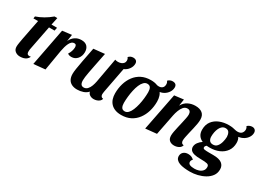

<svg xmlns="http://www.w3.org/2000/svg" viewBox="-36 -1400 3151 2338"><g transform="rotate(30 1539.5 -230.5)"><path d="M143 20Q104 20 76 -2Q48 -24 48 -66Q48 -86 53.5 -119.5Q59 -153 66 -191Q73 -229 80.5 -263.5Q88 -298 91 -319L120 -465H55L59 -495Q113 -513 166 -543.5Q219 -574 266 -614H305L283 -510H361L352 -465H274L211 -142Q208 -128 206 -115.5Q204 -103 204 -91Q203 -59 217.5 -49Q232 -39 262 -45Q250 -19 231.5 -5Q213 9 190 14.5Q167 20 143 20Z M331 16 432 -510 562 -526 548 -432Q569 -478 607 -504Q645 -530 696 -530Q750 -530 777 -500.5Q804 -471 804 -422Q804 -366 771.5 -327.5Q739 -289 688 -289Q673 -289 658 -293Q643 -297 635 -307Q650 -327 660 -357Q670 -387 670 -412Q670 -430 663 -441.5Q656 -453 637 -453Q618 -453 602.5 -439.5Q587 -426 575.5 -402.5Q564 -379 555.5 -349Q547 -319 541 -286L493 0Z M947 20Q901 20 869 3.5Q837 -13 821 -44Q805 -75 805 -120Q805 -146 812 -192.5Q819 -239 833.5 -316Q848 -393 871 -510L1026 -526Q1005 -421 991 -350.5Q977 -280 968.5 -235Q960 -190 956.5 -161.5Q953 -133 953 -113Q953 -95 957 -79Q961 -63 972 -52.5Q983 -42 1004 -42Q1035 -42 1056 -64.5Q1077 -87 1089 -120Q1101 -153 1107 -185L1169 -528Q1179 -524 1189.5 -522.5Q1200 -521 1210 -521Q1233 -521 1253 -528.5Q1273 -536 1285.5 -551Q1298 -566 1298 -587Q1298 -614 1283 -630Q1294 -644 1311 -652Q1328 -660 1347 -660Q1375 -660 1390.5 -646.5Q1406 -633 1406 -607Q1406 -568 1381 -532.5Q1356 -497 1314 -479L1247 -127Q1246 -118 1244 -106Q1242 -94 1242 -85Q1242 -68 1251 -55.5Q1260 -43 1280 -41Q1275 -20 1258.5 -6.5Q1242 7 1221.5 13.5Q1201 20 1180 20Q1150 20 1126.5 5.5Q1103 -9 1096 -37Q1072 -8 1031 6Q990 20 947 20Z M1566 20Q1516 20 1479 5.5Q1442 -9 1418 -35.5Q1394 -62 1383 -97Q1372 -132 1372 -173Q1372 -244 1391 -308.5Q1410 -373 1447.5 -423Q1485 -473 1541 -501.5Q1597 -530 1672 -530Q1724 -530 1760.5 -515.5Q1797 -501 1820.5 -475Q1844 -449 1855 -414.5Q1866 -380 1866 -339Q1866 -268 1847 -203.5Q1828 -139 1790.5 -88.5Q1753 -38 1697 -9Q1641 20 1566 20ZM1583 -40Q1610 -40 1631.5 -62.5Q1653 -85 1668.5 -122.5Q1684 -160 1694.5 -205.5Q1705 -251 1710 -298Q1715 -345 1715 -385Q1715 -423 1702 -446.5Q1689 -470 1655 -470Q1628 -470 1606 -448Q1584 -426 1568.5 -389Q1553 -352 1543 -306.5Q1533 -261 1528 -214Q1523 -167 1523 -125Q1523 -88 1536 -64Q1549 -40 1583 -40ZM1807 -456Q1786 -456 1770.5 -461Q1755 -466 1746 -473L1751 -517Q1762 -514 1772 -512.5Q1782 -511 1791 -511Q1820 -511 1839 -528Q1858 -545 1858 -578Q1858 -604 1843 -621Q1854 -634 1871 -642Q1888 -650 1907 -650Q1936 -650 1951 -636.5Q1966 -623 1966 -597Q1966 -562 1945.5 -529.5Q1925 -497 1889.5 -476.5Q1854 -456 1807 -456Z M2310 20Q2270 20 2244.5 -1.5Q2219 -23 2219 -69Q2219 -91 2225 -124.5Q2231 -158 2240 -196Q2249 -234 2257.5 -272Q2266 -310 2272.5 -342Q2279 -374 2279 -395Q2279 -421 2267 -437Q2255 -453 2230 -453Q2197 -453 2175 -427.5Q2153 -402 2139 -364.5Q2125 -327 2118 -291L2061 0L1904 16L2007 -510L2136 -526L2122 -432Q2150 -483 2196.5 -506.5Q2243 -530 2298 -530Q2361 -530 2396.5 -501Q2432 -472 2432 -412Q2432 -385 2426 -350.5Q2420 -316 2411 -278Q2402 -240 2393.5 -204Q2385 -168 2379 -137.5Q2373 -107 2373 -88Q2373 -69 2381.5 -56.5Q2390 -44 2412 -41Q2403 -10 2373.5 5Q2344 20 2310 20Z M2636 199Q2595 199 2556.5 194.5Q2518 190 2488.5 179Q2459 168 2442 148.5Q2425 129 2425 100Q2426 64 2450.5 43Q2475 22 2515 22Q2543 22 2563.5 31.5Q2584 41 2597 56Q2587 64 2582.5 73Q2578 82 2578 94Q2578 119 2601 129.5Q2624 140 2667 140Q2698 140 2727 130.5Q2756 121 2775 100Q2794 79 2794 46Q2795 15 2766.5 7.5Q2738 0 2674 0Q2620 0 2585.5 -8.5Q2551 -17 2534.5 -35Q2518 -53 2517 -81Q2518 -115 2539.5 -144Q2561 -173 2592 -193Q2554 -209 2532.5 -240.5Q2511 -272 2511 -320Q2511 -390 2546 -436.5Q2581 -483 2639.5 -506.5Q2698 -530 2767 -530Q2801 -530 2822.5 -526Q2844 -522 2860.5 -517.5Q2877 -513 2896 -513Q2935 -513 2953.5 -534Q2972 -555 2972 -584Q2972 -607 2957 -627Q2972 -641 2989 -648Q3006 -655 3024 -655Q3049 -655 3064 -640.5Q3079 -626 3079 -600Q3079 -569 3061 -539.5Q3043 -510 3011 -489.5Q2979 -469 2936 -463Q2946 -448 2951 -429.5Q2956 -411 2956 -388Q2956 -321 2922 -273Q2888 -225 2830 -200Q2772 -175 2700 -175Q2690 -175 2679 -175.5Q2668 -176 2657 -177Q2649 -171 2643.5 -163Q2638 -155 2638 -144Q2638 -127 2659 -123Q2680 -119 2721 -119H2782Q2868 -119 2906 -89Q2944 -59 2943 -7Q2943 45 2915 83.5Q2887 122 2841.5 147.5Q2796 173 2742.5 186Q2689 199 2636 199ZM2715 -227Q2752 -227 2773.5 -253Q2795 -279 2805.5 -317.5Q2816 -356 2817 -393Q2816 -428 2801.5 -453Q2787 -478 2752 -478Q2725 -478 2705.5 -462.5Q2686 -447 2673.5 -421Q2661 -395 2655 -364.5Q2649 -334 2649 -304Q2649 -269 2665 -248Q2681 -227 2715 -227Z"/></g></svg>

Font: Sansita Swashed Light SemiBold
Style: Regular
Weight: 600
Version: Version 1.003